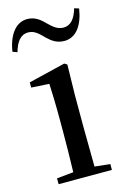

<svg xmlns="http://www.w3.org/2000/svg" viewBox="-125 -835 589 891"><g transform="rotate(-15 169.5 -389.0)"><path d="M-6 -649 16 -641C30 -690 52 -717 87 -717C118 -717 137 -696 160 -673C181 -653 204 -635 241 -635C297 -635 333 -685 345 -763L323 -770C309 -722 287 -696 253 -696C222 -696 203 -715 179 -738C159 -759 134 -778 99 -778C43 -778 6 -726 -6 -649ZM121 0H298V-28L224 -36L222 -230V-382L225 -526L212 -534L35 -491V-466L121 -461C123 -411 125 -362 125 -294V-230C125 -176 124 -92 122 -36L42 -28V0Z"/></g></svg>

Font: Noto Serif KR Medium
Style: Regular
Weight: 500
Designer: Ryoko NISHIZUKA 西塚涼子 (kana & ideographs); Frank Grießhammer (Latin, Greek & Cyrillic); Wenlong ZHANG 张文龙 (bopomofo); San
Foundry: Adobe
Version: Version 2.001;hotconv 1.1.0;makeotfexe 2.6.0